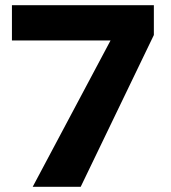

<svg xmlns="http://www.w3.org/2000/svg" viewBox="-20 -720 658 740"><path d="M106 0 406 -564H26V-700H573V-585L291 0Z"/></svg>

Font: Red Hat Display Black
Style: Regular
Weight: 900
Designer: Pentagram, MCKL
Foundry: Pentagram, MCKL
Version: Version 1.023; ttfautohint (v1.8.3)